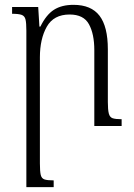

<svg xmlns="http://www.w3.org/2000/svg" viewBox="-20 -521 553 794"><path d="M483 -28V0H370V-314Q370 -380 348 -420.5Q326 -461 268 -461Q202 -461 173.5 -410.5Q145 -360 145 -284V155Q145 188 148.5 202.5Q152 217 164 221Q176 225 202 225V253H89V-394Q89 -426 85.5 -440.5Q82 -455 69.5 -459.5Q57 -464 30 -464V-492H138L143 -411H147Q171 -460 203 -480.5Q235 -501 284 -501Q357 -501 391.5 -456Q426 -411 426 -317V-99Q426 -67 430 -51.5Q434 -36 446 -32Q458 -28 483 -28Z"/></svg>

Font: Noto Serif Armenian SemiCondensed Light
Style: Regular
Weight: 300
Width: 4
Designer: Monotype Design Team
Foundry: Monotype Imaging Inc.
Version: Version 2.008; ttfautohint (v1.8.4.7-5d5b)